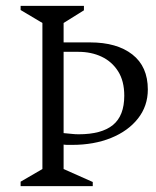

<svg xmlns="http://www.w3.org/2000/svg" viewBox="-20 -632 531 652"><path d="M50 0V-15L124 -58V-554L50 -598V-612H265V-597L196 -554V-488H286Q377 -488 429.5 -447Q482 -406 482 -328Q482 -272 448.5 -229.5Q415 -187 357 -163.5Q299 -140 225 -140Q217 -140 209.5 -140Q202 -140 196 -141V-58L295 -14V0ZM247 -176Q325 -176 363.5 -207.5Q402 -239 402 -307Q402 -357 381 -390Q360 -423 325 -439.5Q290 -456 246 -456H196V-180Q209 -179 222 -177.5Q235 -176 247 -176Z"/></svg>

Font: Ancizar Serif Light
Style: Regular
Weight: 300
Designer: Cesar Puertas, Viviana Monsalve, Julian Moncada, Julian Prieto, Jose Castro, Felipe Aragon, Mariel Hernandez, Sara Alarc
Version: Version 8.100